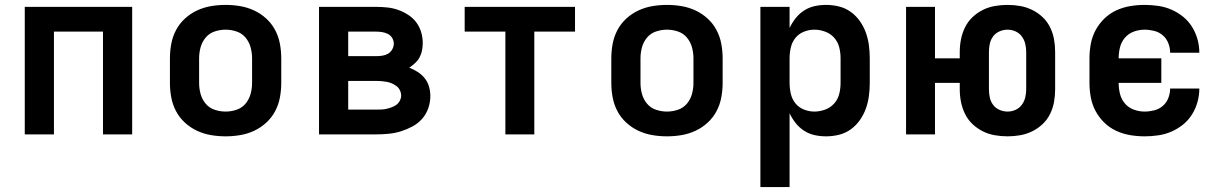

<svg xmlns="http://www.w3.org/2000/svg" viewBox="-20 -548 4990 783"><path d="M81 0V-520H519V0H400V-419H200V0Z M900 8Q870 8 840.5 3Q811 -2 784 -14.5Q757 -27 734.5 -47.5Q712 -68 698 -94.5Q684 -121 678.5 -150.5Q673 -180 673 -210V-310Q673 -340 678.5 -369.5Q684 -399 698 -425.5Q712 -452 734.5 -472.5Q757 -493 784 -505.5Q811 -518 840.5 -523Q870 -528 900 -528Q930 -528 959.5 -523Q989 -518 1016 -505.5Q1043 -493 1065.5 -472.5Q1088 -452 1102 -425.5Q1116 -399 1121.5 -369.5Q1127 -340 1127 -310V-210Q1127 -180 1121.5 -150.5Q1116 -121 1102 -94.5Q1088 -68 1065.5 -47.5Q1043 -27 1016 -14.5Q989 -2 959.5 3Q930 8 900 8ZM900 -93Q923 -93 945 -100.5Q967 -108 981.5 -125.5Q996 -143 1002 -165Q1008 -187 1008 -210V-310Q1008 -333 1002 -355Q996 -377 981.5 -394.5Q967 -412 945 -419.5Q923 -427 900 -427Q877 -427 855 -419.5Q833 -412 818.5 -394.5Q804 -377 798 -355Q792 -333 792 -310V-210Q792 -187 798 -165Q804 -143 818.5 -125.5Q833 -108 855 -100.5Q877 -93 900 -93Z M1281 0V-520H1515Q1537 -520 1560 -517.5Q1583 -515 1604 -507.5Q1625 -500 1644.5 -487.5Q1664 -475 1677.5 -457Q1691 -439 1697.5 -417Q1704 -395 1704 -372Q1704 -357 1701 -342Q1698 -327 1691 -314Q1684 -301 1672.5 -290.5Q1661 -280 1649 -272Q1667 -265 1683.5 -254.5Q1700 -244 1712 -229Q1724 -214 1729.5 -195Q1735 -176 1735 -156Q1735 -131 1726.5 -106.5Q1718 -82 1701 -63Q1684 -44 1661.5 -32Q1639 -20 1615 -12.5Q1591 -5 1565.5 -2.5Q1540 0 1515 0ZM1400 -319H1515Q1527 -319 1539.5 -321Q1552 -323 1562.5 -329Q1573 -335 1579.5 -346.5Q1586 -358 1586 -370Q1586 -382 1579.5 -393Q1573 -404 1562 -409.5Q1551 -415 1539 -417Q1527 -419 1515 -419H1400ZM1400 -101H1515Q1526 -101 1536.5 -101.5Q1547 -102 1557.5 -104.5Q1568 -107 1578.5 -111Q1589 -115 1597.5 -121.5Q1606 -128 1611 -138Q1616 -148 1616 -158Q1616 -169 1611 -179.5Q1606 -190 1597.5 -196.5Q1589 -203 1579 -207.5Q1569 -212 1558.5 -214Q1548 -216 1537 -217Q1526 -218 1515 -218H1400Z M2041 0V-419H1875V-520H2325V-419H2159V0Z M2700 8Q2670 8 2640.5 3Q2611 -2 2584 -14.5Q2557 -27 2534.5 -47.5Q2512 -68 2498 -94.5Q2484 -121 2478.5 -150.5Q2473 -180 2473 -210V-310Q2473 -340 2478.5 -369.5Q2484 -399 2498 -425.5Q2512 -452 2534.5 -472.5Q2557 -493 2584 -505.5Q2611 -518 2640.5 -523Q2670 -528 2700 -528Q2730 -528 2759.5 -523Q2789 -518 2816 -505.5Q2843 -493 2865.5 -472.5Q2888 -452 2902 -425.5Q2916 -399 2921.5 -369.5Q2927 -340 2927 -310V-210Q2927 -180 2921.5 -150.5Q2916 -121 2902 -94.5Q2888 -68 2865.5 -47.5Q2843 -27 2816 -14.5Q2789 -2 2759.5 3Q2730 8 2700 8ZM2700 -93Q2723 -93 2745 -100.5Q2767 -108 2781.5 -125.5Q2796 -143 2802 -165Q2808 -187 2808 -210V-310Q2808 -333 2802 -355Q2796 -377 2781.5 -394.5Q2767 -412 2745 -419.5Q2723 -427 2700 -427Q2677 -427 2655 -419.5Q2633 -412 2618.5 -394.5Q2604 -377 2598 -355Q2592 -333 2592 -310V-210Q2592 -187 2598 -165Q2604 -143 2618.5 -125.5Q2633 -108 2655 -100.5Q2677 -93 2700 -93Z M3081 215V-520H3200V-434Q3210 -455 3224.5 -473.5Q3239 -492 3259 -505Q3279 -518 3302 -523Q3325 -528 3349 -528Q3376 -528 3402 -521.5Q3428 -515 3449.5 -499.5Q3471 -484 3486.5 -462Q3502 -440 3511 -415Q3520 -390 3523.5 -363.5Q3527 -337 3527 -310V-210Q3527 -183 3523.5 -156.5Q3520 -130 3511 -105Q3502 -80 3486.5 -58Q3471 -36 3449.5 -20.5Q3428 -5 3402 1.5Q3376 8 3349 8Q3325 8 3302 3Q3279 -2 3259 -15Q3239 -28 3224.5 -46.5Q3210 -65 3200 -86V215ZM3301 -93Q3323 -93 3345 -101Q3367 -109 3382 -126Q3397 -143 3402.5 -165Q3408 -187 3408 -210V-310Q3408 -333 3402.5 -355Q3397 -377 3382 -394Q3367 -411 3345 -419Q3323 -427 3301 -427Q3279 -427 3258 -418.5Q3237 -410 3223.5 -393Q3210 -376 3205 -354Q3200 -332 3200 -310V-210Q3200 -188 3205 -166Q3210 -144 3223.5 -127Q3237 -110 3258 -101.5Q3279 -93 3301 -93Z M4089 8Q4063 8 4037 3.5Q4011 -1 3988 -12.5Q3965 -24 3946 -42Q3927 -60 3915.5 -83.5Q3904 -107 3899 -132.5Q3894 -158 3894 -184V-210H3793V0H3675V-520H3793V-310H3894V-336Q3894 -362 3899 -387.5Q3904 -413 3915.5 -436.5Q3927 -460 3946 -478Q3965 -496 3988 -507.5Q4011 -519 4037 -523.5Q4063 -528 4089 -528Q4115 -528 4140.5 -523.5Q4166 -519 4189.5 -507.5Q4213 -496 4232 -478Q4251 -460 4262.5 -436.5Q4274 -413 4278.5 -387.5Q4283 -362 4283 -336V-184Q4283 -158 4278.5 -132.5Q4274 -107 4262.5 -83.5Q4251 -60 4232 -42Q4213 -24 4189.5 -12.5Q4166 -1 4140.5 3.5Q4115 8 4089 8ZM4089 -93Q4106 -93 4121.5 -100Q4137 -107 4147 -120.5Q4157 -134 4161 -150.5Q4165 -167 4165 -184V-336Q4165 -353 4161 -369.5Q4157 -386 4147 -399.5Q4137 -413 4121.5 -420Q4106 -427 4089 -427Q4072 -427 4056 -420Q4040 -413 4030 -399.5Q4020 -386 4016.5 -369.5Q4013 -353 4013 -336V-184Q4013 -167 4016.5 -150.5Q4020 -134 4030 -120.5Q4040 -107 4056 -100Q4072 -93 4089 -93Z M4648 8Q4618 8 4588.5 3Q4559 -2 4532 -14.5Q4505 -27 4483.5 -48Q4462 -69 4448 -95Q4434 -121 4428.5 -150.5Q4423 -180 4423 -210V-310Q4423 -340 4428.5 -369.5Q4434 -399 4448 -425Q4462 -451 4483.5 -472Q4505 -493 4532 -505.5Q4559 -518 4588.5 -523Q4618 -528 4648 -528Q4675 -528 4703 -524Q4731 -520 4756.5 -509Q4782 -498 4804 -480.5Q4826 -463 4841 -439Q4856 -415 4863.5 -388Q4871 -361 4871 -333H4752Q4752 -353 4744.5 -372Q4737 -391 4722 -404Q4707 -417 4687 -422Q4667 -427 4648 -427Q4625 -427 4603.5 -419Q4582 -411 4567.5 -394Q4553 -377 4547.5 -355Q4542 -333 4542 -310H4716V-210H4542Q4542 -187 4547.5 -165Q4553 -143 4567.5 -126Q4582 -109 4603.5 -101Q4625 -93 4648 -93Q4667 -93 4687 -98Q4707 -103 4722 -116Q4737 -129 4744.5 -148Q4752 -167 4752 -187H4871Q4871 -159 4863.5 -132Q4856 -105 4841 -81Q4826 -57 4804 -39.5Q4782 -22 4756.5 -11Q4731 0 4703 4Q4675 8 4648 8Z"/></svg>

Font: Iosevka Aile
Style: Bold
Weight: 700
Designer: Belleve Invis
Foundry: Belleve Invis
Version: Version 28.0.1; ttfautohint (v1.8.4)